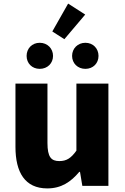

<svg xmlns="http://www.w3.org/2000/svg" viewBox="-20 -1034 694 1068"><path d="M243 14C321 14 374 -22 421 -78H425L438 0H583V-569H405V-196C375 -154 350 -138 310 -138C265 -138 244 -160 244 -239V-569H66V-217C66 -75 119 14 243 14ZM338 -816 454 -953 359 -1014 271 -859ZM201 -651C244 -651 275 -682 275 -723C275 -764 244 -796 201 -796C158 -796 128 -764 128 -723C128 -682 158 -651 201 -651ZM455 -651C498 -651 528 -682 528 -723C528 -764 498 -796 455 -796C412 -796 381 -764 381 -723C381 -682 412 -651 455 -651Z"/></svg>

Font: Noto Sans CJK JP Black
Style: Regular
Weight: 900
Designer: Ryoko NISHIZUKA (kana & ideographs); Paul D. Hunt (Latin, Greek & Cyrillic); Wenlong ZHANG (bopomofo); Sandoll Communica
Foundry: Adobe Systems Incorporated
Version: Version 1.004;PS 1.004;hotconv 1.0.82;makeotf.lib2.5.63406